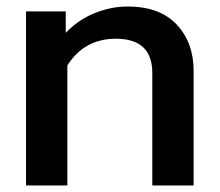

<svg xmlns="http://www.w3.org/2000/svg" viewBox="-20 -570 675 590"><path d="M60 -535H182V-469Q220 -509 270.5 -529.5Q321 -550 372 -550Q471 -550 523 -494.5Q575 -439 575 -352V0H448V-346Q448 -451 336 -451Q239 -451 187 -369V0H60Z"/></svg>

Font: Prompt Medium
Style: Regular
Weight: 500
Designer: Katatrad Team
Foundry: CadsonDemak
Version: Version 1.001